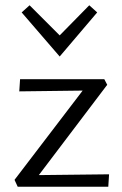

<svg xmlns="http://www.w3.org/2000/svg" viewBox="-20 -707 463 727"><path d="M348 -660 206 -493 62 -660 92 -687 206 -573 318 -687ZM127 -44 393 -47 390 0H47L35 -26L293 -364L53 -361L56 -407H375L386 -386Z"/></svg>

Font: EauTestInfant
Style: Regular
Weight: 400
Designer: Christian Thalmann (Catharsis Fonts)
Version: Version 0.001;PS 000.001;hotconv 1.0.88;makeotf.lib2.5.64775